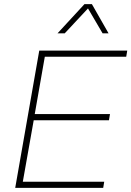

<svg xmlns="http://www.w3.org/2000/svg" viewBox="-20 -914 639 934"><path d="M54 0 171 -668H599L594 -638H198L149 -359H515L510 -329H144L91 -30H487L482 0ZM260 -752 391 -894H427L508 -752H479L408 -873L295 -752Z"/></svg>

Font: Gantari Thin
Style: Italic
Weight: 100
Italic angle: -10°
Designer: Anugrah Pasau
Foundry: Lafontype
Version: Version 1.000; ttfautohint (v1.8.4.7-5d5b)